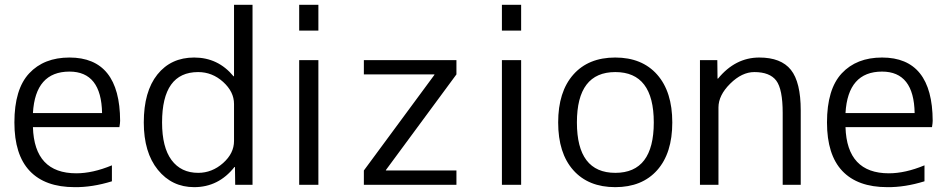

<svg xmlns="http://www.w3.org/2000/svg" viewBox="-20 -770 3950 800"><path d="M117.2 -240.2Q123 -47.9 297.9 -47.9Q366.2 -47.9 446.3 -81.1V-14.6Q364.3 10.7 291 9.8Q168 9.8 104 -57.6Q40 -125 40 -259.8Q40 -398.4 101.6 -464.4Q163.1 -530.3 269.5 -530.3Q479.5 -530.3 480.5 -266.6Q480.5 -257.8 477.5 -240.2ZM117.2 -298.8H405.3Q402.3 -471.7 269.5 -471.7Q127 -471.7 117.2 -298.8Z M955.1 -750H1032.2V0H960L959 -74.2H957Q890.6 9.8 789.1 9.8Q696.3 9.8 637.7 -62.5Q579.1 -134.8 579.1 -259.8Q579.1 -388.7 635.7 -459.5Q692.4 -530.3 789.1 -530.3Q888.7 -530.3 953.1 -452.1H955.1ZM655.3 -259.8Q655.3 -156.2 694.8 -103Q734.4 -49.8 805.7 -49.8Q863.3 -49.8 909.2 -90.3Q955.1 -130.9 955.1 -182.6V-336.9Q955.1 -387.7 909.7 -428.7Q864.3 -469.7 805.7 -469.7Q655.3 -469.7 655.3 -259.8Z M1226.6 0V-519.5H1306.6V0ZM1226.6 -642.6V-750H1306.6V-642.6Z M1496.1 -519.5H1881.8V-460L1587.9 -61.5V-59.6H1881.8V0H1496.1V-59.6L1790 -458V-460H1496.1Z M2071.3 0V-519.5H2151.4V0ZM2071.3 -642.6V-750H2151.4V-642.6Z M2368.7 -459Q2431.6 -530.3 2543.5 -530.3Q2655.3 -530.3 2718.3 -459Q2781.2 -387.7 2781.2 -259.8Q2781.2 -131.8 2718.3 -61Q2655.3 9.8 2543.5 9.8Q2431.6 9.8 2368.7 -61Q2305.7 -131.8 2305.7 -259.8Q2305.7 -387.7 2368.7 -459ZM2383.8 -259.8Q2383.8 -49.8 2543.9 -49.8Q2704.1 -49.8 2704.1 -259.8Q2704.1 -469.7 2543.9 -469.7Q2383.8 -469.7 2383.8 -259.8Z M2968.8 -519.5 2969.7 -442.4H2971.7Q3043.9 -530.3 3143.6 -530.3Q3234.4 -530.3 3275.4 -479Q3316.4 -427.7 3316.4 -309.6V0H3241.2V-299.8Q3241.2 -398.4 3214.4 -434.1Q3187.5 -469.7 3123 -469.7Q3071.3 -469.7 3022.5 -421.4Q2973.6 -373 2973.6 -322.3V0H2896.5V-519.5Z M3502.9 -240.2Q3508.8 -47.9 3683.6 -47.9Q3752 -47.9 3832 -81.1V-14.6Q3750 10.7 3676.8 9.8Q3553.7 9.8 3489.7 -57.6Q3425.8 -125 3425.8 -259.8Q3425.8 -398.4 3487.3 -464.4Q3548.8 -530.3 3655.3 -530.3Q3865.2 -530.3 3866.2 -266.6Q3866.2 -257.8 3863.3 -240.2ZM3502.9 -298.8H3791Q3788.1 -471.7 3655.3 -471.7Q3512.7 -471.7 3502.9 -298.8Z"/></svg>

Font: Mgen+ 1c regular
Style: Regular
Weight: 400
Designer: [Source Han Sans]
Ryoko NISHIZUKA  (kana & ideographs); Paul D. Hunt (Latin, Greek & Cyrillic); Wenlong ZHANG  (bopomofo
Version: Version 1.059.20150602